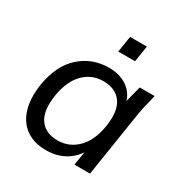

<svg xmlns="http://www.w3.org/2000/svg" viewBox="-164 -831 933 971"><g transform="rotate(30 302.5 -345.5)"><path d="M236 9Q167 9 120 -23.5Q73 -56 54 -117.5Q35 -179 48 -265Q68 -386 138 -449Q208 -512 306 -512Q372 -512 416.5 -479Q461 -446 470 -388L459 -387L489 -503H576Q569 -473 561.5 -443Q554 -413 549 -384L489 0H398L417 -117H432Q406 -58 356 -24.5Q306 9 236 9ZM262 -63Q329 -63 377 -110.5Q425 -158 440 -249Q455 -344 420.5 -391.5Q386 -439 315 -439Q248 -439 201 -392Q154 -345 139 -255Q124 -159 157.5 -111Q191 -63 262 -63ZM304 -606 319 -700H417L402 -606Z"/></g></svg>

Font: Mulish ExtraLight Medium
Style: Italic
Weight: 500
Italic angle: -9°
Version: Version 3.603